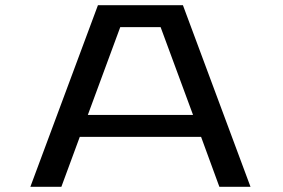

<svg xmlns="http://www.w3.org/2000/svg" viewBox="-20 -720 1090 740"><path d="M825.5 0 755 -192.5H287.5L216.5 0H97L357.5 -700H685L945.5 0ZM443.5 -615.5 318.5 -277H724L599 -615.5Z"/></svg>

Font: League Mono Extended
Style: Regular
Weight: 400
Width: 9
Designer: Tyler Finck
Foundry: The League of Moveable Type / Tyler Finck
Version: Version 2.210